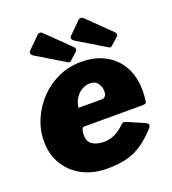

<svg xmlns="http://www.w3.org/2000/svg" viewBox="-138 -853 865 966"><g transform="rotate(-20 295.0 -369.5)"><path d="M272 10Q197 10 140 -20Q83 -50 50.5 -103Q18 -156 18 -226Q18 -288 42 -344Q66 -400 108.5 -444.5Q151 -489 207.5 -514.5Q264 -540 330 -540Q402 -540 456.5 -511Q511 -482 541.5 -428Q572 -374 572 -298Q572 -285 571 -271Q570 -257 568 -243Q567 -234 562 -231.5Q557 -229 544 -229H235Q223 -229 220 -214Q217 -199 217 -187Q217 -153 241 -137.5Q265 -122 302 -122Q331 -122 358 -134Q385 -146 416 -176Q422 -182 428.5 -181.5Q435 -181 444 -177L529 -140Q555 -129 537 -108Q493 -60 453 -34.5Q413 -9 369.5 0.5Q326 10 272 10ZM365 -327Q375 -327 382.5 -335.5Q390 -344 390 -362Q390 -382 377.5 -402.5Q365 -423 333 -423Q313 -423 292.5 -412Q272 -401 257.5 -379.5Q243 -358 239 -327ZM172 -743Q179 -749 186.5 -748.5Q194 -748 198 -743L322 -622Q327 -618 328.5 -611Q330 -604 323 -597L284 -562Q277 -556 270.5 -559Q264 -562 254 -569L121 -649Q93 -665 110 -682L172 -743ZM391 -743Q398 -749 405.5 -748.5Q413 -748 417 -743L541 -622Q546 -618 547.5 -611Q549 -604 542 -597L503 -562Q496 -556 489.5 -559Q483 -562 473 -569L340 -649Q312 -665 329 -682L391 -743Z"/></g></svg>

Font: Libre Franklin Thin Black
Style: Italic
Weight: 900
Italic angle: -8°
Version: Version 2.000